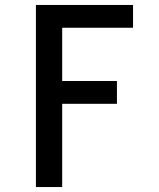

<svg xmlns="http://www.w3.org/2000/svg" viewBox="-20 -755 640 775"><path d="M125 0V-735H517V-643H231V-428H452V-336H231V0Z"/></svg>

Font: Iosevka Semibold Extended
Style: Regular
Weight: 600
Width: 7
Monospace: yes
Designer: Belleve Invis
Foundry: Belleve Invis
Version: Version 32.5.0; ttfautohint (v1.8.4)